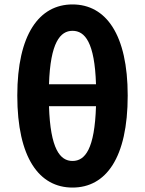

<svg xmlns="http://www.w3.org/2000/svg" viewBox="-20 -832 655 866"><path d="M413 -353C407 -160 364 -106 307 -106C251 -106 207 -160 201 -353ZM201 -452C207 -641 252 -693 307 -693C363 -693 407 -641 413 -452ZM307 -812C157 -812 58 -677 58 -401C58 -120 157 14 307 14C458 14 556 -120 556 -401C556 -676 458 -812 307 -812Z"/></svg>

Font: Noto Sans T Chinese Bold
Style: Bold
Weight: 700
Designer: Ryoko NISHIZUKA (kana & ideographs); Paul D. Hunt (Latin, Greek & Cyrillic); Wenlong ZHANG (bopomofo); Sandoll Communica
Foundry: Adobe Systems Incorporated
Version: Version 1.000;PS 1;hotconv 1.0.78;makeotf.lib2.5.61930